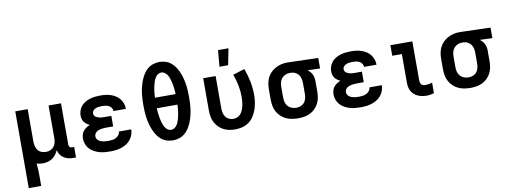

<svg xmlns="http://www.w3.org/2000/svg" viewBox="-72 -1177 4794 1811"><g transform="rotate(-10 2325.0 -271.0)"><path d="M81 215V-520H200V-210Q200 -188 205 -166.5Q210 -145 223 -127.5Q236 -110 257 -101.5Q278 -93 300 -93Q321 -93 341.5 -101Q362 -109 375.5 -125.5Q389 -142 394.5 -163Q400 -184 400 -206V-520H519V-124Q519 -118 521 -112Q523 -106 527.5 -101.5Q532 -97 538 -95Q544 -93 550 -93H570V8H550Q526 8 502 3.5Q478 -1 457 -14Q436 -27 421.5 -47.5Q407 -68 403 -92Q393 -70 378.5 -50.5Q364 -31 344 -17.5Q324 -4 300 2Q276 8 252 8Q237 8 222.5 6Q208 4 194 -1Q197 26 198.5 53Q200 80 200 107V215Z M898 8Q871 8 844.5 5.5Q818 3 792.5 -4.5Q767 -12 743 -25.5Q719 -39 701.5 -58.5Q684 -78 674.5 -103.5Q665 -129 665 -156Q665 -175 670.5 -194Q676 -213 688 -228Q700 -243 716.5 -253.5Q733 -264 751 -272Q736 -279 722.5 -289Q709 -299 699 -312Q689 -325 685 -341.5Q681 -358 681 -375Q681 -399 689.5 -423Q698 -447 714.5 -465.5Q731 -484 753 -496.5Q775 -509 799 -516Q823 -523 848 -525.5Q873 -528 897 -528Q923 -528 948 -525Q973 -522 997 -514Q1021 -506 1043 -492Q1065 -478 1080.5 -458Q1096 -438 1104.5 -413.5Q1113 -389 1113 -364V-362H994V-363Q994 -379 984.5 -393Q975 -407 960.5 -414.5Q946 -422 930 -424.5Q914 -427 897 -427Q882 -427 866.5 -425.5Q851 -424 836.5 -418.5Q822 -413 811 -401Q800 -389 800 -373Q800 -363 805.5 -353.5Q811 -344 819.5 -338.5Q828 -333 838 -329.5Q848 -326 858.5 -324Q869 -322 879.5 -321.5Q890 -321 900 -321H966V-220H900Q888 -220 875.5 -219Q863 -218 851 -216Q839 -214 827.5 -210Q816 -206 806 -198.5Q796 -191 790 -180Q784 -169 784 -157Q784 -145 789.5 -134Q795 -123 805 -115.5Q815 -108 826.5 -103.5Q838 -99 849.5 -97Q861 -95 873.5 -94Q886 -93 898 -93Q916 -93 934.5 -95.5Q953 -98 969.5 -106Q986 -114 998 -129.5Q1010 -145 1010 -163H1129Q1129 -136 1119.5 -110.5Q1110 -85 1093 -64Q1076 -43 1053 -29Q1030 -15 1004 -6.5Q978 2 951.5 5Q925 8 898 8Z M1500 8Q1470 8 1440.5 -1.5Q1411 -11 1387.5 -30.5Q1364 -50 1347.5 -76Q1331 -102 1319.5 -130Q1308 -158 1300.5 -187Q1293 -216 1288.5 -246.5Q1284 -277 1282.5 -307Q1281 -337 1281 -368Q1281 -398 1282.5 -428Q1284 -458 1288.5 -488.5Q1293 -519 1300.5 -548Q1308 -577 1319.5 -605Q1331 -633 1347.5 -659Q1364 -685 1387.5 -704.5Q1411 -724 1440.5 -733.5Q1470 -743 1500 -743Q1530 -743 1559.5 -733.5Q1589 -724 1612.5 -704.5Q1636 -685 1652.5 -659Q1669 -633 1680.5 -605Q1692 -577 1699.5 -548Q1707 -519 1711.5 -488.5Q1716 -458 1717.5 -428Q1719 -398 1719 -368Q1719 -337 1717.5 -307Q1716 -277 1711.5 -246.5Q1707 -216 1699.5 -187Q1692 -158 1680.5 -130Q1669 -102 1652.5 -76Q1636 -50 1612.5 -30.5Q1589 -11 1559.5 -1.5Q1530 8 1500 8ZM1599 -418Q1598 -434 1597 -451Q1596 -468 1593.5 -484Q1591 -500 1588 -516.5Q1585 -533 1580.5 -549Q1576 -565 1570 -580.5Q1564 -596 1554.5 -609.5Q1545 -623 1531 -632.5Q1517 -642 1500 -642Q1483 -642 1469 -632.5Q1455 -623 1445.5 -609.5Q1436 -596 1430 -580.5Q1424 -565 1419.5 -549Q1415 -533 1412 -516.5Q1409 -500 1406.5 -484Q1404 -468 1403 -451Q1402 -434 1401 -418ZM1500 -93Q1517 -93 1531 -102.5Q1545 -112 1554.5 -125.5Q1564 -139 1570 -154.5Q1576 -170 1580.5 -186Q1585 -202 1588 -218.5Q1591 -235 1593.5 -251Q1596 -267 1597 -284Q1598 -301 1599 -317H1401Q1402 -301 1403 -284Q1404 -267 1406.5 -251Q1409 -235 1412 -218.5Q1415 -202 1419.5 -186Q1424 -170 1430 -154.5Q1436 -139 1445.5 -125.5Q1455 -112 1469 -102.5Q1483 -93 1500 -93Z M2096 8Q2067 8 2038.5 2.5Q2010 -3 1984 -16.5Q1958 -30 1937.5 -51Q1917 -72 1904 -98Q1891 -124 1886 -152.5Q1881 -181 1881 -210V-520H2000V-210Q2000 -189 2004.5 -167.5Q2009 -146 2021.5 -128.5Q2034 -111 2054 -102Q2074 -93 2096 -93Q2116 -93 2135 -101.5Q2154 -110 2167 -126Q2180 -142 2187.5 -161.5Q2195 -181 2199.5 -201Q2204 -221 2206 -241.5Q2208 -262 2208 -282Q2208 -339 2197 -394.5Q2186 -450 2166 -503L2278 -538Q2301 -477 2314 -412.5Q2327 -348 2327 -282Q2327 -247 2322 -212.5Q2317 -178 2305.5 -145Q2294 -112 2275 -82Q2256 -52 2228 -31Q2200 -10 2165.5 -1Q2131 8 2096 8ZM2051 -600 2065 -757H2165L2134 -600Z M2699 8Q2669 8 2639.5 3Q2610 -2 2583 -14.5Q2556 -27 2534 -48Q2512 -69 2498 -95Q2484 -121 2478.5 -150.5Q2473 -180 2473 -210V-310Q2473 -338 2478 -366.5Q2483 -395 2495.5 -420.5Q2508 -446 2528.5 -466.5Q2549 -487 2574 -500.5Q2599 -514 2626.5 -521Q2654 -528 2683 -528H2700L2983 -520V-419L2864 -423Q2877 -413 2888 -400.5Q2899 -388 2906 -373.5Q2913 -359 2916 -342.5Q2919 -326 2919 -310V-210Q2919 -181 2914 -151.5Q2909 -122 2895.5 -96Q2882 -70 2861 -49Q2840 -28 2813.5 -15Q2787 -2 2758 3Q2729 8 2699 8ZM2699 -93Q2721 -93 2742 -101.5Q2763 -110 2776.5 -127Q2790 -144 2795 -166Q2800 -188 2800 -210V-310Q2800 -331 2795.5 -351.5Q2791 -372 2779 -389.5Q2767 -407 2748 -416.5Q2729 -426 2708 -427H2692Q2670 -427 2650 -418Q2630 -409 2616 -392Q2602 -375 2597 -353.5Q2592 -332 2592 -310V-210Q2592 -187 2597.5 -165Q2603 -143 2618 -126Q2633 -109 2654.5 -101Q2676 -93 2699 -93Z M3298 8Q3271 8 3244.5 5.5Q3218 3 3192.5 -4.5Q3167 -12 3143 -25.5Q3119 -39 3101.5 -58.5Q3084 -78 3074.5 -103.5Q3065 -129 3065 -156Q3065 -175 3070.5 -194Q3076 -213 3088 -228Q3100 -243 3116.5 -253.5Q3133 -264 3151 -272Q3136 -279 3122.5 -289Q3109 -299 3099 -312Q3089 -325 3085 -341.5Q3081 -358 3081 -375Q3081 -399 3089.5 -423Q3098 -447 3114.5 -465.5Q3131 -484 3153 -496.5Q3175 -509 3199 -516Q3223 -523 3248 -525.5Q3273 -528 3297 -528Q3323 -528 3348 -525Q3373 -522 3397 -514Q3421 -506 3443 -492Q3465 -478 3480.5 -458Q3496 -438 3504.5 -413.5Q3513 -389 3513 -364V-362H3394V-363Q3394 -379 3384.5 -393Q3375 -407 3360.5 -414.5Q3346 -422 3330 -424.5Q3314 -427 3297 -427Q3282 -427 3266.5 -425.5Q3251 -424 3236.5 -418.5Q3222 -413 3211 -401Q3200 -389 3200 -373Q3200 -363 3205.5 -353.5Q3211 -344 3219.5 -338.5Q3228 -333 3238 -329.5Q3248 -326 3258.5 -324Q3269 -322 3279.5 -321.5Q3290 -321 3300 -321H3366V-220H3300Q3288 -220 3275.5 -219Q3263 -218 3251 -216Q3239 -214 3227.5 -210Q3216 -206 3206 -198.5Q3196 -191 3190 -180Q3184 -169 3184 -157Q3184 -145 3189.5 -134Q3195 -123 3205 -115.5Q3215 -108 3226.5 -103.5Q3238 -99 3249.5 -97Q3261 -95 3273.5 -94Q3286 -93 3298 -93Q3316 -93 3334.5 -95.5Q3353 -98 3369.5 -106Q3386 -114 3398 -129.5Q3410 -145 3410 -163H3529Q3529 -136 3519.5 -110.5Q3510 -85 3493 -64Q3476 -43 3453 -29Q3430 -15 3404 -6.5Q3378 2 3351.5 5Q3325 8 3298 8Z M3930 8Q3909 8 3888 4.5Q3867 1 3847.5 -7.5Q3828 -16 3811.5 -30Q3795 -44 3784.5 -62.5Q3774 -81 3770 -102.5Q3766 -124 3766 -145V-419H3674V-520H3884V-145Q3884 -135 3886.5 -125.5Q3889 -116 3895 -108Q3901 -100 3910.5 -96.5Q3920 -93 3930 -93Q3948 -93 3965.5 -95.5Q3983 -98 4000 -104V-3Q3983 2 3965.5 5Q3948 8 3930 8Z M4349 8Q4319 8 4289.5 3Q4260 -2 4233 -14.5Q4206 -27 4184 -48Q4162 -69 4148 -95Q4134 -121 4128.5 -150.5Q4123 -180 4123 -210V-310Q4123 -338 4128 -366.5Q4133 -395 4145.5 -420.5Q4158 -446 4178.5 -466.5Q4199 -487 4224 -500.5Q4249 -514 4276.5 -521Q4304 -528 4333 -528H4350L4633 -520V-419L4514 -423Q4527 -413 4538 -400.5Q4549 -388 4556 -373.5Q4563 -359 4566 -342.5Q4569 -326 4569 -310V-210Q4569 -181 4564 -151.5Q4559 -122 4545.5 -96Q4532 -70 4511 -49Q4490 -28 4463.5 -15Q4437 -2 4408 3Q4379 8 4349 8ZM4349 -93Q4371 -93 4392 -101.5Q4413 -110 4426.5 -127Q4440 -144 4445 -166Q4450 -188 4450 -210V-310Q4450 -331 4445.5 -351.5Q4441 -372 4429 -389.5Q4417 -407 4398 -416.5Q4379 -426 4358 -427H4342Q4320 -427 4300 -418Q4280 -409 4266 -392Q4252 -375 4247 -353.5Q4242 -332 4242 -310V-210Q4242 -187 4247.5 -165Q4253 -143 4268 -126Q4283 -109 4304.5 -101Q4326 -93 4349 -93Z"/></g></svg>

Font: Iosevka Book
Style: Bold
Weight: 700
Designer: Belleve Invis
Foundry: Belleve Invis
Version: Version 28.0.7; ttfautohint (v1.8.3)